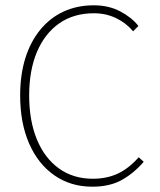

<svg xmlns="http://www.w3.org/2000/svg" viewBox="-20 -692 602 724"><path d="M328 12Q247 12 185.5 -30.5Q124 -73 90 -150.5Q56 -228 56 -332Q56 -410 75.5 -472.5Q95 -535 132 -580Q169 -625 220 -648.5Q271 -672 334 -672Q390 -672 433.5 -649Q477 -626 502 -594L482 -574Q455 -606 417 -624Q379 -642 334 -642Q258 -642 203.5 -604Q149 -566 119.5 -496.5Q90 -427 90 -332Q90 -237 119 -166.5Q148 -96 202 -57Q256 -18 330 -18Q383 -18 424.5 -37.5Q466 -57 503 -99L522 -82Q485 -39 439.5 -13.5Q394 12 328 12Z"/></svg>

Font: Source Sans 3 VF
Style: Regular
Weight: 200
Designer: Paul D. Hunt
Foundry: Adobe
Version: Version 3.046;hotconv 1.0.118;makeotfexe 2.5.65603